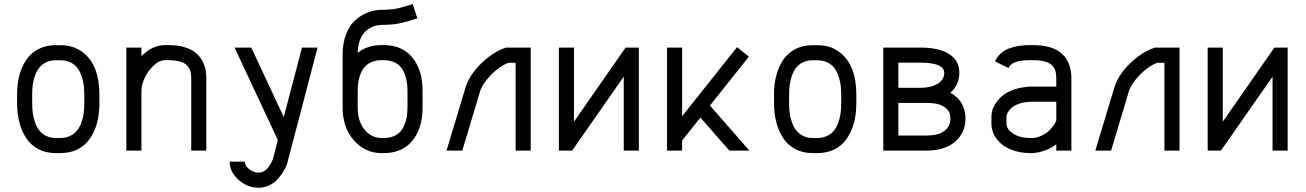

<svg xmlns="http://www.w3.org/2000/svg" viewBox="-20 -731 6339 932"><path d="M272.5 -438.5H250.5Q224.1 -438.5 203.6 -428.5Q183.1 -418.5 170.7 -402.6Q158.2 -386.7 150.1 -364.7Q142.1 -342.8 139.2 -320.8Q136.2 -298.8 136.2 -273.9V-230Q136.2 -204.6 139.2 -181.9Q142.1 -159.2 150.1 -136.5Q158.2 -113.8 170.9 -97.7Q183.6 -81.5 204.1 -71.3Q224.6 -61 251.5 -61H271Q298.3 -61 319.6 -70.8Q340.8 -80.6 353.8 -96.7Q366.7 -112.8 374.8 -135.3Q382.8 -157.7 386 -180.4Q389.2 -203.1 389.2 -229.5V-274.4Q389.2 -305.7 383.8 -332.8Q378.4 -359.9 366 -384.8Q353.5 -409.7 329.6 -424.1Q305.7 -438.5 272.5 -438.5ZM462.4 -274.4V-229.5Q462.4 -121.1 413.6 -54.4Q364.7 12.2 271 12.2H251.5Q203.6 12.2 167 -6.8Q130.4 -25.9 107.9 -59.6Q85.4 -93.3 74.2 -136.2Q63 -179.2 63 -230V-273.9Q63 -324.2 74.5 -366.7Q85.9 -409.2 108.4 -441.9Q130.9 -474.6 167.2 -493.2Q203.6 -511.7 250.5 -511.7H272.5Q335 -511.7 378.7 -479.5Q422.4 -447.3 442.4 -394.8Q462.4 -342.3 462.4 -274.4Z M666.5 0H593.3V-500H666.5V-458Q718.3 -512.2 782.7 -512.2H792.5Q890.1 -512.2 935.8 -469.7Q981.4 -427.2 981.4 -351.1V0H908.2V-351.1Q908.2 -372.6 903.6 -387.5Q898.9 -402.3 886.7 -414.6Q874.5 -426.8 851.1 -432.9Q827.6 -439 792.5 -439H782.7Q752.9 -439 725.1 -412.4Q697.3 -385.7 681.9 -351.8Q666.5 -317.9 666.5 -291.5Z M1168 53.7Q1168.9 74.7 1190.7 90.8Q1212.4 106.9 1235.4 106.9Q1250 106.9 1262.7 99.1Q1275.4 91.3 1283.9 79.1Q1292.5 66.9 1296.9 58.6Q1301.3 50.3 1304.2 43L1328.6 -51.3L1118.7 -500H1199.7L1357.4 -162.6L1445.8 -500H1521.5L1373.5 64.5Q1367.2 81.5 1357.2 98.9Q1347.2 116.2 1330.6 135.7Q1314 155.3 1289.1 167.7Q1264.2 180.2 1235.4 180.2Q1179.7 180.2 1137.2 141.1Q1094.7 102.1 1094.7 53.7Z M1832.5 -512.2H1842.3Q1932.6 -512.2 1981.9 -451.4Q2031.2 -390.6 2031.2 -291.5V-208.5Q2031.2 -108.4 1981.9 -48.1Q1932.6 12.2 1842.3 12.2H1832.5Q1751.5 12.2 1697.3 -50.3Q1643.1 -112.8 1643.1 -208.5V-465.3Q1643.1 -521.5 1659.9 -564.7Q1676.8 -607.9 1704.8 -633.1Q1732.9 -658.2 1766.6 -670.9Q1800.3 -683.6 1836.9 -683.6Q1877.4 -683.6 1906.7 -689.7Q1936 -695.8 1983.4 -711.4L2005.9 -642.1Q1952.6 -624.5 1918.2 -617.4Q1883.8 -610.4 1836.9 -610.4Q1787.1 -610.4 1752.9 -577.4Q1718.8 -544.4 1716.3 -474.6Q1763.2 -512.2 1832.5 -512.2ZM1716.3 -291.5V-208.5Q1716.3 -142.1 1749.8 -101.6Q1783.2 -61 1832.5 -61H1842.3Q1875.5 -61 1899.2 -73.5Q1922.9 -85.9 1935.1 -108.2Q1947.3 -130.4 1952.6 -154.8Q1958 -179.2 1958 -208.5V-291.5Q1958 -320.3 1952.6 -344.7Q1947.3 -369.1 1935.1 -391.4Q1922.9 -413.6 1899.2 -426.3Q1875.5 -439 1842.3 -439H1832.5Q1805.7 -439 1784.9 -430.2Q1764.2 -421.4 1751.5 -407.5Q1738.8 -393.6 1730.7 -373.8Q1722.7 -354 1719.5 -334Q1716.3 -314 1716.3 -291.5Z M2239.3 -304.7Q2257.8 -366.2 2314.7 -421.9Q2371.6 -477.5 2430.2 -497.6L2436 -500H2556.2V0H2482.9V-426.3H2448.2Q2403.3 -409.2 2362.1 -366.2Q2320.8 -323.2 2309.6 -285.2L2224.1 0H2147.5Z M2692.9 0V-500H2766.1V-140.1L3016.6 -500H3081.1V0H3007.8V-358.9L2757.3 0Z M3291 0H3217.8V-500H3291V-166.5L3557.6 -502L3615.2 -456.1L3426.3 -218.8L3617.7 0H3520.5L3379.9 -160.2L3291 -48.8Z M3946.8 -438.5H3924.8Q3898.4 -438.5 3877.9 -428.5Q3857.4 -418.5 3845 -402.6Q3832.5 -386.7 3824.5 -364.7Q3816.4 -342.8 3813.5 -320.8Q3810.5 -298.8 3810.5 -273.9V-230Q3810.5 -204.6 3813.5 -181.9Q3816.4 -159.2 3824.5 -136.5Q3832.5 -113.8 3845.2 -97.7Q3857.9 -81.5 3878.4 -71.3Q3898.9 -61 3925.8 -61H3945.3Q3972.7 -61 3993.9 -70.8Q4015.1 -80.6 4028.1 -96.7Q4041 -112.8 4049.1 -135.3Q4057.1 -157.7 4060.3 -180.4Q4063.5 -203.1 4063.5 -229.5V-274.4Q4063.5 -305.7 4058.1 -332.8Q4052.7 -359.9 4040.3 -384.8Q4027.8 -409.7 4003.9 -424.1Q3980 -438.5 3946.8 -438.5ZM4136.7 -274.4V-229.5Q4136.7 -121.1 4087.9 -54.4Q4039.1 12.2 3945.3 12.2H3925.8Q3877.9 12.2 3841.3 -6.8Q3804.7 -25.9 3782.2 -59.6Q3759.8 -93.3 3748.5 -136.2Q3737.3 -179.2 3737.3 -230V-273.9Q3737.3 -324.2 3748.8 -366.7Q3760.3 -409.2 3782.7 -441.9Q3805.2 -474.6 3841.6 -493.2Q3877.9 -511.7 3924.8 -511.7H3946.8Q4009.3 -511.7 4053 -479.5Q4096.7 -447.3 4116.7 -394.8Q4136.7 -342.3 4136.7 -274.4Z M4563.5 -377Q4563.5 -426.8 4447.8 -426.8H4340.8V-304.7H4447.8Q4499.5 -304.7 4531.5 -324.5Q4563.5 -344.2 4563.5 -377ZM4340.8 -73.2H4478Q4536.1 -73.2 4564.7 -95.9Q4593.3 -118.7 4593.3 -154.3V-158.7Q4593.3 -186 4575 -203.1Q4556.6 -220.2 4532.5 -225.8Q4508.3 -231.4 4477.5 -231.4H4340.8ZM4267.6 0V-500H4447.8Q4543.5 -500 4591.3 -465.8Q4636.7 -434.6 4636.7 -377Q4636.7 -320.8 4593.3 -280.3Q4630.9 -260.3 4648.7 -227.5Q4666.5 -194.8 4666.5 -158.7V-154.3Q4666.5 -86.9 4616.5 -43.5Q4566.4 0 4478 0Z M4792.5 -164.6Q4792.5 -180.2 4797.6 -197.5Q4802.7 -214.8 4816.7 -234.6Q4830.6 -254.4 4851.1 -270.3Q4871.6 -286.1 4905.5 -297.4Q4939.5 -308.6 4981.9 -310.5H5107.4V-351.1Q5107.4 -372.6 5102.8 -387.5Q5098.1 -402.3 5085.9 -414.6Q5073.7 -426.8 5050.3 -432.9Q5026.9 -439 4991.7 -439H4981.9Q4933.6 -439 4909.2 -429.7Q4884.8 -420.4 4875 -400.9L4809.6 -433.1Q4831.1 -477.1 4874.8 -494.6Q4918.5 -512.2 4981.9 -512.2H4991.7Q5089.4 -512.2 5135 -469.7Q5180.7 -427.2 5180.7 -351.1V0H5107.4V-30.8Q5057.1 7.8 4991.7 12.2H4981.9Q4932.6 12.2 4891.1 -3.4Q4849.6 -19 4822.3 -51Q4794.9 -83 4792.5 -126.5ZM4991.7 -61Q5016.6 -62.5 5039.6 -74.2Q5062.5 -85.9 5076.4 -100.8Q5090.3 -115.7 5098.9 -128.9Q5107.4 -142.1 5107.4 -148.9V-237.3H4981.9Q4954.6 -235.8 4933.1 -229.5Q4911.6 -223.1 4899.4 -214.6Q4887.2 -206.1 4879.2 -195.8Q4871.1 -185.5 4868.4 -178Q4865.7 -170.4 4865.7 -164.6V-126.5Q4868.2 -101.6 4899.7 -81.3Q4931.2 -61 4981.9 -61Z M5388.7 -304.7Q5407.2 -366.2 5464.1 -421.9Q5521 -477.5 5579.6 -497.6L5585.4 -500H5705.6V0H5632.3V-426.3H5597.7Q5552.7 -409.2 5511.5 -366.2Q5470.2 -323.2 5459 -285.2L5373.5 0H5296.9Z M5842.3 0V-500H5915.5V-140.1L6166 -500H6230.5V0H6157.2V-358.9L5906.7 0Z"/></svg>

Font: Anka/Coder Condensed
Style: Regular
Weight: 400
Width: 4
Monospace: yes
Version: Version 1.100